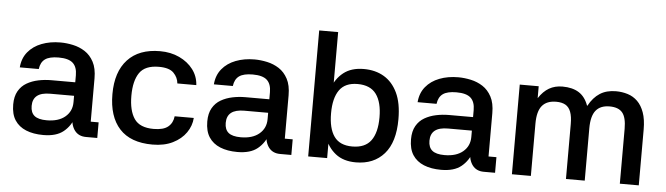

<svg xmlns="http://www.w3.org/2000/svg" viewBox="-46 -899 3781 1090"><g transform="rotate(5 1844.0 -354.0)"><path d="M532 0H468Q426 0 403.5 -29Q381 -58 380 -111L397 -108Q380 -56 339.5 -23Q299 10 225 10Q168 10 126.5 -7Q85 -24 62.5 -58.5Q40 -93 40 -148Q40 -194 57.5 -224.5Q75 -255 104.5 -272Q134 -289 170 -296.5Q206 -304 243 -304H380V-344Q380 -391 355.5 -413.5Q331 -436 274 -436Q222 -436 197 -418Q172 -400 167 -361H59Q63 -413 92.5 -449Q122 -485 170 -503.5Q218 -522 277 -522Q312 -522 349 -514Q386 -506 417 -486Q448 -466 467.5 -429.5Q487 -393 487 -336V-89H532ZM145 -149Q145 -111 167 -93Q189 -75 237 -75Q304 -75 342 -107Q380 -139 380 -191V-227H244Q194 -227 169.5 -207.5Q145 -188 145 -149Z M847 10Q722 10 659 -59Q596 -128 596 -256Q596 -383 660.5 -452.5Q725 -522 845 -522Q906 -522 955 -499Q1004 -476 1033.5 -437Q1063 -398 1066 -348H958Q955 -382 930 -407.5Q905 -433 846 -433Q767 -433 735.5 -387Q704 -341 704 -256Q704 -171 735.5 -125Q767 -79 846 -79Q902 -79 928.5 -101Q955 -123 959 -161H1068Q1065 -116 1038 -77Q1011 -38 962.5 -14Q914 10 847 10Z M1638 0H1574Q1532 0 1509.5 -29Q1487 -58 1486 -111L1503 -108Q1486 -56 1445.5 -23Q1405 10 1331 10Q1274 10 1232.5 -7Q1191 -24 1168.5 -58.5Q1146 -93 1146 -148Q1146 -194 1163.5 -224.5Q1181 -255 1210.5 -272Q1240 -289 1276 -296.5Q1312 -304 1349 -304H1486V-344Q1486 -391 1461.5 -413.5Q1437 -436 1380 -436Q1328 -436 1303 -418Q1278 -400 1273 -361H1165Q1169 -413 1198.5 -449Q1228 -485 1276 -503.5Q1324 -522 1383 -522Q1418 -522 1455 -514Q1492 -506 1523 -486Q1554 -466 1573.5 -429.5Q1593 -393 1593 -336V-89H1638ZM1251 -149Q1251 -111 1273 -93Q1295 -75 1343 -75Q1410 -75 1448 -107Q1486 -139 1486 -191V-227H1350Q1300 -227 1275.5 -207.5Q1251 -188 1251 -149Z M1842 -718V0H1734V-718ZM2006 10Q1935 10 1890.5 -25Q1846 -60 1825 -119.5Q1804 -179 1804 -255Q1804 -332 1825 -392Q1846 -452 1890.5 -487Q1935 -522 2006 -522Q2072 -522 2121 -493Q2170 -464 2198 -405.5Q2226 -347 2226 -255Q2226 -124 2167 -57Q2108 10 2006 10ZM1978 -78Q2051 -78 2084.5 -123.5Q2118 -169 2118 -256Q2118 -342 2084.5 -388Q2051 -434 1978 -434Q1907 -434 1874.5 -388Q1842 -342 1842 -256Q1842 -169 1874.5 -123.5Q1907 -78 1978 -78Z M2799 0H2735Q2693 0 2670.5 -29Q2648 -58 2647 -111L2664 -108Q2647 -56 2606.5 -23Q2566 10 2492 10Q2435 10 2393.5 -7Q2352 -24 2329.5 -58.5Q2307 -93 2307 -148Q2307 -194 2324.5 -224.5Q2342 -255 2371.5 -272Q2401 -289 2437 -296.5Q2473 -304 2510 -304H2647V-344Q2647 -391 2622.5 -413.5Q2598 -436 2541 -436Q2489 -436 2464 -418Q2439 -400 2434 -361H2326Q2330 -413 2359.5 -449Q2389 -485 2437 -503.5Q2485 -522 2544 -522Q2579 -522 2616 -514Q2653 -506 2684 -486Q2715 -466 2734.5 -429.5Q2754 -393 2754 -336V-89H2799ZM2412 -149Q2412 -111 2434 -93Q2456 -75 2504 -75Q2571 -75 2609 -107Q2647 -139 2647 -191V-227H2511Q2461 -227 2436.5 -207.5Q2412 -188 2412 -149Z M2895 -511H3003V-443Q3029 -483 3062 -502Q3095 -521 3138 -521Q3195 -521 3231.5 -498Q3268 -475 3286 -425H3288Q3314 -473 3351.5 -497Q3389 -521 3443 -521Q3478 -521 3510 -511Q3542 -501 3566 -477.5Q3590 -454 3604 -415Q3618 -376 3618 -318V0H3510V-313Q3510 -377 3487.5 -404.5Q3465 -432 3414 -432Q3362 -432 3336 -400Q3310 -368 3310 -298V0H3203V-313Q3203 -356 3193 -382.5Q3183 -409 3162.5 -420.5Q3142 -432 3110 -432Q3056 -432 3029.5 -400Q3003 -368 3003 -298V0H2895Z"/></g></svg>

Font: Asta Sans SemiBold
Style: Regular
Weight: 600
Designer: 42dot
Version: Version 1.000